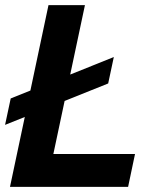

<svg xmlns="http://www.w3.org/2000/svg" viewBox="-21 -730 641 750"><path d="M18 0 168.4 -710H310.8L168.8 -40.6L82.6 -128.4H506.4L479.4 0ZM-1.2 -242.2 20.8 -345.4 423.6 -507.2 401.6 -404Z"/></svg>

Font: Geist Mono
Style: Italic
Weight: 400
Italic angle: -12°
Monospace: yes
Designer: Basement.studio, Andrés Briganti, Mateo Zaragoza
Foundry: Basement.studio, Vercel, Andrés Briganti, Guido Ferreyra, Mateo Zaragoza
Version: Version 1.500